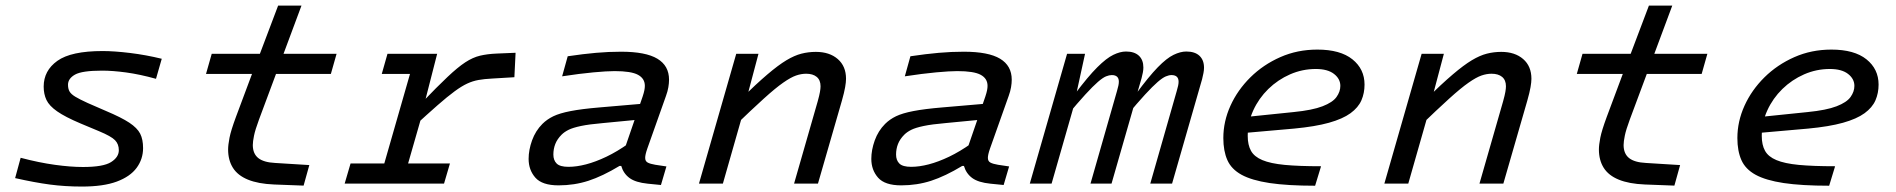

<svg xmlns="http://www.w3.org/2000/svg" viewBox="-20 -658 6794 688"><path d="M492.7 -127.3Q492.7 -88.1 469.6 -56.6Q446.5 -25.2 398.4 -7.3Q350.3 10.5 273.7 10.5Q213.1 10.5 158.8 3.3Q104.5 -3.9 34.2 -19.8L54 -92.6Q120.4 -75.1 176.7 -67.4Q232.9 -59.6 277.3 -59.6Q350.2 -59.6 378 -77.2Q405.8 -94.8 405.8 -119.7Q405.8 -141.6 392.2 -155.6Q378.6 -169.7 334.6 -188L268.6 -215.6Q213.1 -239.1 184.7 -259Q156.3 -278.9 146.4 -299.9Q136.5 -321 136.5 -347.7Q136.5 -404.9 185.6 -440Q234.7 -475.1 347.7 -475.1Q388.9 -475.1 446 -468.2Q503 -461.2 559.6 -447.4L539 -375.6Q480.4 -391.8 431.8 -398.4Q383.2 -404.9 346.2 -404.9Q273.9 -404.9 248.8 -390.7Q223.7 -376.5 223.7 -354.3Q223.7 -339.8 229.2 -330.2Q234.8 -320.5 249.9 -311.4Q265 -302.2 294 -289L359 -260.7Q414.8 -237.2 443.3 -218.4Q471.8 -199.5 482.3 -179Q492.7 -158.5 492.7 -127.3Z M908 -229.3Q894.5 -192.9 890.2 -171.7Q885.9 -150.6 885.9 -138.3Q885.9 -107.4 905.4 -91.7Q925 -76.1 965.9 -74.1L1088.4 -66.5L1067.9 7.1L962 3.1Q905.2 0.8 868.5 -14.3Q831.8 -29.3 814.6 -56.7Q797.4 -84.1 797.4 -122.5Q797.4 -138.4 802.4 -164.4Q807.5 -190.5 825.4 -238.8L883 -393H718.2L738.7 -465.3H911.3L976.6 -637.9H1060.3L996 -465.3H1186.1L1165.6 -393H969Z M1546.5 -465.3 1497.9 -275.5H1500.7L1421.6 0H1336.3L1469.9 -465.3ZM1459.1 -200.9 1490.4 -288.8Q1546.7 -347.6 1583.6 -382.3Q1620.4 -417.1 1647.3 -434.7Q1674.2 -452.3 1700.3 -458.5Q1726.5 -464.7 1760.4 -466.1L1827.5 -468.9L1823.2 -381.3L1743.2 -376.5Q1715.5 -375.1 1694.7 -371.4Q1673.9 -367.7 1654.1 -358.5Q1634.2 -349.3 1608.8 -330.6Q1583.4 -312 1547.7 -280.7Q1512 -249.4 1459.1 -200.9ZM1368.5 -465.3H1531.5L1511 -393H1348ZM1236.2 -72.3H1592.3L1571.1 0H1215Z M2017.1 -60.2Q2046 -60.2 2080.2 -69.1Q2114.3 -78 2153.1 -96.5Q2191.8 -115 2233.1 -144.3L2206.1 -63.5H2200.1Q2139 -26.6 2088.5 -10.2Q2037.9 6.2 1981.5 6.2Q1922.8 6.2 1898.5 -21.3Q1874.2 -48.9 1874.2 -88.6Q1874.2 -120.6 1886.5 -154.9Q1898.9 -189.3 1923.6 -214Q1940 -230.4 1962.7 -241.4Q1985.5 -252.4 2024.9 -260Q2064.4 -267.7 2128.6 -273.1L2297.7 -287.6L2278 -230.2L2140.8 -217Q2091 -212.7 2062 -206.6Q2032.9 -200.5 2017.6 -192.9Q2002.3 -185.3 1992.5 -175.5Q1976.7 -159.7 1969.8 -142Q1962.9 -124.4 1962.9 -104.2Q1962.9 -83.7 1974.8 -71.9Q1986.6 -60.2 2017.1 -60.2ZM2299.7 -126.1Q2295.5 -114 2293.7 -106Q2291.9 -97.9 2291.9 -92.3Q2291.9 -80.3 2300.9 -75.5Q2310 -70.6 2328 -67.6L2368 -61.6L2348.4 4.9L2301 0.2Q2257.6 -4.1 2235.7 -20.2Q2213.9 -36.3 2206.1 -63.5L2209.6 -99.5L2282.8 -312.1Q2287.4 -326.1 2289 -334.6Q2290.7 -343.1 2290.7 -350.4Q2290.7 -376.6 2266.2 -389.9Q2241.8 -403.2 2182.2 -403.2Q2155.1 -403.2 2106.3 -398.7Q2057.4 -394.2 1994.3 -384.5L2014.3 -456.4Q2070.3 -464.7 2115.7 -468.7Q2161 -472.7 2205.6 -472.7Q2293.9 -472.7 2335.6 -447.6Q2377.4 -422.5 2377.4 -372.4Q2377.4 -359.9 2374.9 -345.3Q2372.5 -330.8 2366.5 -314.4Z M2697.9 -465.3 2649.2 -281.9H2650.8L2570.3 0H2484.6L2618.2 -465.3ZM2607.5 -201.6 2634.6 -303.2Q2690.5 -357.8 2729.8 -391.3Q2769.1 -424.8 2798 -442.1Q2826.9 -459.4 2851.8 -465.7Q2876.8 -472.1 2903.5 -472.1Q2952.4 -472.1 2982 -446.4Q3011.6 -420.7 3011.6 -375.8Q3011.6 -363.9 3008.4 -345.5Q3005.2 -327 2996.8 -297.3L2911 0H2825.4L2910 -294.5Q2916.2 -316.7 2918.2 -328.7Q2920.3 -340.7 2920.3 -348.9Q2920.3 -371.1 2906.5 -382.5Q2892.8 -393.8 2868.7 -393.8Q2851.1 -393.8 2832.6 -387.4Q2814 -381 2786.6 -361.9Q2759.1 -342.8 2716.6 -304.3Q2674 -265.8 2607.5 -201.6Z M3245.1 -60.2Q3274 -60.2 3308.2 -69.1Q3342.3 -78 3381.1 -96.5Q3419.8 -115 3461.1 -144.3L3434.1 -63.5H3428.1Q3367 -26.6 3316.5 -10.2Q3265.9 6.2 3209.5 6.2Q3150.8 6.2 3126.5 -21.3Q3102.2 -48.9 3102.2 -88.6Q3102.2 -120.6 3114.5 -154.9Q3126.9 -189.3 3151.6 -214Q3168 -230.4 3190.7 -241.4Q3213.5 -252.4 3252.9 -260Q3292.4 -267.7 3356.6 -273.1L3525.7 -287.6L3506 -230.2L3368.8 -217Q3319 -212.7 3290 -206.6Q3260.9 -200.5 3245.6 -192.9Q3230.3 -185.3 3220.5 -175.5Q3204.7 -159.7 3197.8 -142Q3190.9 -124.4 3190.9 -104.2Q3190.9 -83.7 3202.8 -71.9Q3214.6 -60.2 3245.1 -60.2ZM3527.7 -126.1Q3523.5 -114 3521.7 -106Q3519.9 -97.9 3519.9 -92.3Q3519.9 -80.3 3528.9 -75.5Q3538 -70.6 3556 -67.6L3596 -61.6L3576.4 4.9L3529 0.2Q3485.6 -4.1 3463.7 -20.2Q3441.9 -36.3 3434.1 -63.5L3437.6 -99.5L3510.8 -312.1Q3515.4 -326.1 3517 -334.6Q3518.7 -343.1 3518.7 -350.4Q3518.7 -376.6 3494.2 -389.9Q3469.8 -403.2 3410.2 -403.2Q3383.1 -403.2 3334.3 -398.7Q3285.4 -394.2 3222.3 -384.5L3242.3 -456.4Q3298.3 -464.7 3343.7 -468.7Q3389 -472.7 3433.6 -472.7Q3521.9 -472.7 3563.6 -447.6Q3605.4 -422.5 3605.4 -372.4Q3605.4 -359.9 3602.9 -345.3Q3600.5 -330.8 3594.5 -314.4Z M3868.1 -465.3 3836.5 -320.6H3855.3L3833.2 -296.6L3748.2 0H3670.1L3803.7 -465.3ZM3801.1 -240.6 3831.3 -320.6Q3878.7 -383.9 3911.8 -416.8Q3944.8 -449.7 3969.4 -461.5Q3994 -473.4 4014.8 -473.4Q4044.9 -473.4 4061 -458.4Q4077.1 -443.4 4077.1 -416Q4077.1 -408.1 4075.3 -398.4Q4073.5 -388.7 4070.6 -377.9L4054 -320.6H4078.9L4044.2 -282.6L3963 0H3887.6L3982.5 -331.7Q3985.8 -343.2 3987.5 -351Q3989.2 -358.9 3989.2 -365.3Q3989.2 -389 3963.8 -389Q3954.8 -389 3943.3 -384.4Q3931.9 -379.8 3914.3 -364.6Q3896.7 -349.4 3869.3 -319.6Q3842 -289.9 3801.1 -240.6ZM4015.5 -240.9 4050 -320.6Q4096.5 -383.9 4128.6 -416.8Q4160.7 -449.7 4185.3 -461.5Q4209.9 -473.4 4230.8 -473.4Q4261.8 -473.4 4278.1 -458.1Q4294.4 -442.8 4294.4 -415.4Q4294.4 -406.5 4292.4 -396.2Q4290.4 -385.9 4287.5 -374.2L4179.9 0H4101.8L4196.6 -331.7Q4200 -343.2 4201.6 -350.9Q4203.3 -358.6 4203.3 -365Q4203.3 -389 4177.6 -389Q4168.9 -389 4157.4 -384.2Q4146 -379.5 4128.4 -364.3Q4110.8 -349.1 4083.4 -319.5Q4056.1 -289.9 4015.5 -240.9Z M4694.9 -410.8Q4646.7 -410.8 4602.8 -391.6Q4559 -372.4 4524.8 -339.1Q4490.7 -305.8 4470.9 -262.5Q4451 -219.1 4451 -170.8Q4451 -138.7 4462.7 -117.6Q4474.3 -96.5 4503.5 -84.3Q4532.7 -72 4583.8 -67.1Q4634.9 -62.3 4713.8 -62.3L4692.5 7.5Q4593.6 7.5 4529.4 -2.1Q4465.3 -11.8 4428.8 -31.8Q4392.3 -51.9 4378 -84.5Q4363.6 -117 4363.6 -163.3Q4363.6 -222.7 4389.1 -279.1Q4414.6 -335.4 4460.6 -380.9Q4506.6 -426.3 4567.8 -453.3Q4628.9 -480.3 4700.4 -480.3Q4782.7 -480.3 4826.2 -445.4Q4869.6 -410.5 4869.6 -354.9Q4869.6 -324.4 4858.4 -298.5Q4847.1 -272.6 4819.3 -252.3Q4791.5 -232 4742 -218.1Q4692.5 -204.3 4617.1 -197.2L4408 -178.8L4426.3 -237L4615 -256.4Q4682.8 -263.1 4719.1 -277.2Q4755.5 -291.2 4769.2 -310.5Q4782.9 -329.7 4782.9 -350.3Q4782.9 -375.4 4760.2 -393.1Q4737.5 -410.8 4694.9 -410.8Z M5153.9 -465.3 5105.2 -281.9H5106.8L5026.3 0H4940.6L5074.2 -465.3ZM5063.5 -201.6 5090.6 -303.2Q5146.5 -357.8 5185.8 -391.3Q5225.1 -424.8 5254 -442.1Q5282.9 -459.4 5307.8 -465.7Q5332.8 -472.1 5359.5 -472.1Q5408.4 -472.1 5438 -446.4Q5467.6 -420.7 5467.6 -375.8Q5467.6 -363.9 5464.4 -345.5Q5461.2 -327 5452.8 -297.3L5367 0H5281.4L5366 -294.5Q5372.2 -316.7 5374.2 -328.7Q5376.3 -340.7 5376.3 -348.9Q5376.3 -371.1 5362.5 -382.5Q5348.8 -393.8 5324.7 -393.8Q5307.1 -393.8 5288.6 -387.4Q5270 -381 5242.6 -361.9Q5215.1 -342.8 5172.6 -304.3Q5130 -265.8 5063.5 -201.6Z M5820 -229.3Q5806.5 -192.9 5802.2 -171.7Q5797.9 -150.6 5797.9 -138.3Q5797.9 -107.4 5817.4 -91.7Q5837 -76.1 5877.9 -74.1L6000.4 -66.5L5979.9 7.1L5874 3.1Q5817.2 0.8 5780.5 -14.3Q5743.8 -29.3 5726.6 -56.7Q5709.4 -84.1 5709.4 -122.5Q5709.4 -138.4 5714.4 -164.4Q5719.5 -190.5 5737.4 -238.8L5795 -393H5630.2L5650.7 -465.3H5823.3L5888.6 -637.9H5972.3L5908 -465.3H6098.1L6077.6 -393H5881Z M6536.9 -410.8Q6488.7 -410.8 6444.8 -391.6Q6401 -372.4 6366.8 -339.1Q6332.7 -305.8 6312.9 -262.5Q6293 -219.1 6293 -170.8Q6293 -138.7 6304.7 -117.6Q6316.3 -96.5 6345.5 -84.3Q6374.7 -72 6425.8 -67.1Q6476.9 -62.3 6555.8 -62.3L6534.5 7.5Q6435.6 7.5 6371.4 -2.1Q6307.3 -11.8 6270.8 -31.8Q6234.3 -51.9 6220 -84.5Q6205.6 -117 6205.6 -163.3Q6205.6 -222.7 6231.1 -279.1Q6256.6 -335.4 6302.6 -380.9Q6348.6 -426.3 6409.8 -453.3Q6470.9 -480.3 6542.4 -480.3Q6624.7 -480.3 6668.2 -445.4Q6711.6 -410.5 6711.6 -354.9Q6711.6 -324.4 6700.4 -298.5Q6689.1 -272.6 6661.3 -252.3Q6633.5 -232 6584 -218.1Q6534.5 -204.3 6459.1 -197.2L6250 -178.8L6268.3 -237L6457 -256.4Q6524.8 -263.1 6561.1 -277.2Q6597.5 -291.2 6611.2 -310.5Q6624.9 -329.7 6624.9 -350.3Q6624.9 -375.4 6602.2 -393.1Q6579.5 -410.8 6536.9 -410.8Z"/></svg>

Font: Intel One Mono Light
Style: Italic
Weight: 300
Italic angle: -16°
Monospace: yes
Designer: Fred Shallcrass
Foundry: Frere-Jones Type LLC
Version: Version 1.004